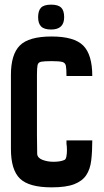

<svg xmlns="http://www.w3.org/2000/svg" viewBox="-20 -806 446 826"><path d="M200 -679Q170 -679 157 -692Q144 -705 144 -732Q144 -760 156.5 -773Q169 -786 200 -786Q230 -786 243 -773.5Q256 -761 256 -732Q256 -679 200 -679ZM202 0Q105 0 66 -37.5Q27 -75 27 -165V-484Q27 -572 65.5 -610.5Q104 -649 202 -649Q299 -649 338 -610Q377 -571 377 -479H266Q266 -509 263.5 -522.5Q261 -536 248 -539.5Q235 -543 202 -543Q171 -543 157.5 -540.5Q144 -538 141.5 -525.5Q139 -513 139 -484V-224L140 -143Q142 -126 163.5 -118Q185 -110 210 -110Q238 -110 255 -117Q263 -119 265.5 -132Q268 -145 268 -159Q268 -167 267.5 -174.5Q267 -182 266 -188V-202H377Q377 -154 372.5 -116Q368 -78 351 -52.5Q334 -27 299 -13.5Q264 0 202 0Z"/></svg>

Font: New Amsterdam
Style: Regular
Weight: 400
Designer: Vladimir Nikolic
Foundry: Vladimir Nikolic
Version: Version 1.000; ttfautohint (v1.8.4.7-5d5b)